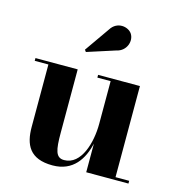

<svg xmlns="http://www.w3.org/2000/svg" viewBox="-107 -806 839 909"><g transform="rotate(15 312.0 -351.5)"><path d="M384 -594C432 -604 449.5 -657 428.5 -689C410 -717 353.5 -728 324 -680.5L239 -559L246 -549.5ZM230 -460H23V-446.5H90V-141C90 -54 119 10 232 10C333.5 10 377.5 -63.5 395 -140.5V0H602V-13.5H535V-460H330V-446.5H395V-236.5C395 -145.5 362.5 -28.5 278.5 -28.5C237 -28.5 230 -65 230 -149Z"/></g></svg>

Font: Bodoni* 16pt
Style: Bold
Weight: 700
Version: Version 2.3